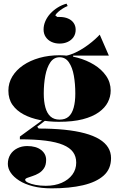

<svg xmlns="http://www.w3.org/2000/svg" viewBox="-20 -818 667 1053"><path d="M263 215Q205 215 160.5 203.5Q116 192 85.5 172.5Q55 153 39 129.5Q23 106 23 81Q23 52 36.5 30Q50 8 74.5 -4.5Q99 -17 129 -17Q178 -17 205.5 4.5Q233 26 233 59Q233 87 221.5 104.5Q210 122 193 132Q176 142 158.5 147.5Q141 153 129.5 157.5Q118 162 118 168Q118 176 133.5 183.5Q149 191 174.5 196Q200 201 231 201Q281 201 318.5 184.5Q356 168 377 139.5Q398 111 398 74Q398 40 380.5 16Q363 -8 326 -23.5Q289 -39 230 -46.5Q171 -54 89 -54V-69L222 -166L232 -160L184 -123L192 -113Q270 -113 333.5 -106.5Q397 -100 445 -87Q493 -74 525 -54.5Q557 -35 573 -9Q589 17 589 49Q589 109 548.5 145Q508 181 435 198Q362 215 263 215ZM303 -150Q247 -150 197.5 -160Q148 -170 109.5 -190.5Q71 -211 48.5 -243Q26 -275 26 -321Q26 -363 47.5 -398.5Q69 -434 107 -460Q145 -486 196 -500.5Q247 -515 307 -515Q356 -515 405.5 -501.5Q455 -488 496 -463Q537 -438 562 -402Q587 -366 587 -321Q587 -288 571.5 -257.5Q556 -227 522 -202.5Q488 -178 434 -164Q380 -150 303 -150ZM307 -162Q338 -162 356.5 -178.5Q375 -195 384 -227.5Q393 -260 393 -305Q393 -358 385 -403Q377 -448 358 -476Q339 -504 307 -504Q275 -504 256 -476Q237 -448 228.5 -403Q220 -358 220 -305Q220 -261 229 -228.5Q238 -196 257 -179Q276 -162 307 -162ZM381 -494 318 -510Q341 -510 367 -519Q393 -528 417.5 -542Q442 -556 463.5 -572Q485 -588 501.5 -603Q518 -618 527 -628L577 -513H381ZM345 -798 351 -785Q338 -780 324.5 -771.5Q311 -763 300 -753.5Q289 -744 283 -734L294 -725H307Q333 -725 353 -716.5Q373 -708 384 -692Q395 -676 395 -655Q395 -632 383.5 -615Q372 -598 352 -588.5Q332 -579 307 -579Q282 -579 262 -588.5Q242 -598 230.5 -615.5Q219 -633 219 -656Q219 -680 229 -702.5Q239 -725 256 -743.5Q273 -762 296 -776.5Q319 -791 345 -798Z"/></svg>

Font: Kalnia SemiBold
Style: Regular
Weight: 600
Designer: Frida Medrano
Foundry: Frida Medrano
Version: Version 1.105